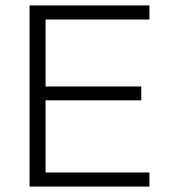

<svg xmlns="http://www.w3.org/2000/svg" viewBox="-20 -688 629 708"><path d="M531 0V-52H148V-318H501V-369H148V-616H531V-668H89V0Z"/></svg>

Font: Gantari Light
Style: Regular
Weight: 300
Designer: Anugrah Pasau
Foundry: Lafontype
Version: Version 1.000